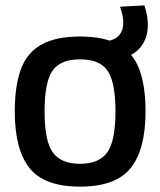

<svg xmlns="http://www.w3.org/2000/svg" viewBox="-20 -685 596 715"><path d="M35 -270Q35 -363 57 -425Q79 -487 132.5 -518Q186 -549 278 -549Q370 -549 423.5 -518Q477 -487 499.5 -425Q522 -363 522 -270Q522 -128 466.5 -59Q411 10 278 10Q145 10 90 -59Q35 -128 35 -270ZM146 -270Q146 -160 176.5 -117.5Q207 -75 278 -75Q349 -75 379.5 -117.5Q410 -160 410 -270Q410 -378 381 -421Q352 -464 278 -464Q204 -464 175 -421Q146 -378 146 -270ZM353 -461V-531H361Q413 -531 431 -564.5Q449 -598 427 -660L518 -665Q547 -574 509.5 -517.5Q472 -461 372 -461Z"/></svg>

Font: Georama Medium
Style: Regular
Weight: 500
Designer: Jean-Baptiste Levee
Foundry: Production Type
Version: Version 1.000